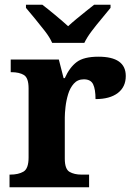

<svg xmlns="http://www.w3.org/2000/svg" viewBox="-20 -786 563 806"><path d="M20 0V-53H23Q57 -53 78.5 -65.5Q100 -78 100 -125V-415Q100 -459 80.5 -471Q61 -483 28 -483H25V-536H227L247 -458H252Q272 -503 302 -525.5Q332 -548 393 -548Q508 -548 508 -467Q508 -421 474.5 -395.5Q441 -370 381 -370Q381 -411 371 -432Q361 -453 332 -453Q306 -453 290 -435Q274 -417 266 -390.5Q258 -364 255 -337Q252 -310 252 -293V-120Q252 -76 272 -64.5Q292 -53 322 -53H354V0ZM199 -606Q189 -629 168.5 -655.5Q148 -682 126.5 -708Q105 -734 89 -753V-766H158Q179 -750 211.5 -723Q244 -696 266 -676Q281 -690 301 -706.5Q321 -723 341 -739Q361 -755 375 -766H444V-753Q429 -734 407 -708Q385 -682 365 -655.5Q345 -629 334 -606Z"/></svg>

Font: Noto Serif Thai
Style: Bold
Weight: 700
Designer: Monotype Design Team
Foundry: Monotype Imaging Inc.
Version: Version 2.002; ttfautohint (v1.8.4.7-5d5b)